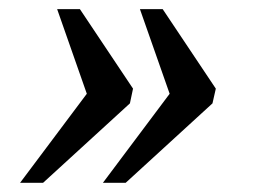

<svg xmlns="http://www.w3.org/2000/svg" viewBox="-20 -480 554 420"><path d="M444.8 -253.9 254.9 -80.1H205.1L351.1 -274.9L286.1 -460H335.9L452.1 -286.1ZM264.2 -253.9 74.2 -80.1H23.9L169.9 -274.9L105 -460H154.8L271 -286.1Z"/></svg>

Font: Droid Serif
Style: Italic
Weight: 400
Italic angle: -12°
Designer: Monotype Design team
Foundry: Monotype Imaging Inc.
Version: Version 1.03